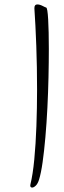

<svg xmlns="http://www.w3.org/2000/svg" viewBox="-20 -706 290 865"><path d="M125 139Q114 139 117 125Q128 80 134.5 12Q141 -56 144 -137.5Q147 -219 147 -303Q147 -404 143.5 -499.5Q140 -595 135 -667V-670Q135 -686 148 -686Q159 -686 171.5 -679.5Q184 -673 188 -672Q194 -671 197 -618.5Q200 -566 200 -486Q200 -427 198.5 -358.5Q197 -290 193.5 -220.5Q190 -151 184.5 -88Q179 -25 172 24.5Q165 74 156 103Q150 122 141 130.5Q132 139 125 139Z"/></svg>

Font: Arizonia
Style: Regular
Weight: 400
Designer: Robert E. Leuschke
Foundry: Robert E. Leuschke
Version: Version 1.010; ttfautohint (v1.8.4.7-5d5b)